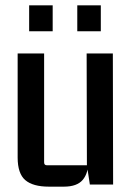

<svg xmlns="http://www.w3.org/2000/svg" viewBox="-20 -690 498 718"><path d="M219 8H163Q103 8 74.5 -16.5Q46 -41 46 -101V-490H145V-83Q145 -72 155 -72H305L304 -490H402L403 0H316L305 -72L311 -91Q311 -43 289.5 -17.5Q268 8 219 8ZM177 -573H89V-670H177ZM357 -573H269V-670H357Z"/></svg>

Font: Gemunu Libre ExtraLight SemiBold
Style: Regular
Weight: 600
Version: Version 1.100